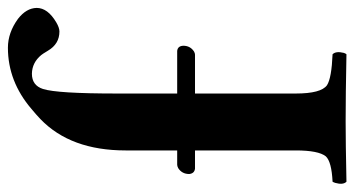

<svg xmlns="http://www.w3.org/2000/svg" viewBox="-240 -466 874 473"><g transform="rotate(90 196.5 -230.0)"><path d="M190.9 -230H85.9Q73.7 -231.4 73.2 -245.1Q73.2 -262.2 87.4 -271.5Q91.8 -273.9 95.2 -273.9H190.9V-522Q190.9 -584.5 170.4 -599.1Q152.8 -610.4 94.2 -612.8Q85.9 -621.1 90.8 -640.6Q92.3 -645 94.2 -647Q194.8 -645 259.8 -645Q311 -645 408.2 -647Q416.5 -638.7 411.1 -619.6Q409.7 -615.2 408.2 -612.8Q358.9 -610.4 345.7 -596.2Q331.1 -578.1 331.1 -522V-273.9H376Q387.7 -272.5 389.2 -259.8Q389.2 -241.7 374.5 -232.4Q369.6 -230 366.2 -230H331.1V-103Q331.1 32.7 253.9 106.9Q243.7 116.7 229 128.9Q161.1 187 78.1 187Q41 187 6.8 162.1Q-19.5 141.6 -20 116.2Q-20 88.9 15.6 67.9Q28.8 60.1 38.1 60.1Q68.8 60.1 85.4 88.4Q94.2 103 96.2 105Q114.7 127.4 142.1 127.9Q170.9 127.9 179.7 100.6Q190.9 65.9 190.9 -81.1Z"/></g></svg>

Font: Linux Libertine O
Style: Bold
Weight: 700
Designer: Philipp H. Poll
Foundry: Philipp H. Poll
Version: Version 5.0.0